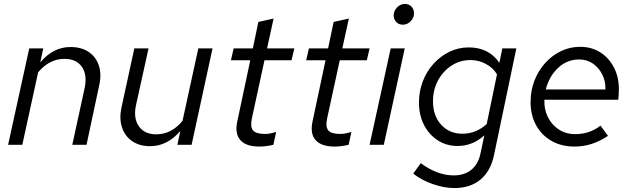

<svg xmlns="http://www.w3.org/2000/svg" viewBox="-20 -733 3200 972"><path d="M21 0 128 -488H199L184 -417Q249 -495 337 -495Q392 -495 429 -470Q466 -445 480.5 -401Q495 -357 482 -300L418 0H346L408 -285Q423 -353 395 -394Q367 -435 306 -435Q230 -435 173 -367L93 0Z M740 7Q686 7 649 -18.5Q612 -44 597.5 -88.5Q583 -133 595 -189L660 -488H732L669 -203Q654 -136 682.5 -94.5Q711 -53 771 -53Q848 -53 904 -121L984 -488H1056L950 0H878L893 -70Q827 7 740 7Z M1293 9Q1226 9 1197 -23.5Q1168 -56 1181 -117L1247 -428H1149L1163 -488H1260L1288 -622L1365 -639L1332 -488H1470L1456 -428H1319L1255 -133Q1246 -91 1261 -73Q1276 -55 1322 -55Q1334 -55 1345.5 -57Q1357 -59 1378 -65L1364 0Q1347 4 1329 6.5Q1311 9 1293 9Z M1674 9Q1607 9 1578 -23.5Q1549 -56 1562 -117L1628 -428H1530L1544 -488H1641L1669 -622L1746 -639L1713 -488H1851L1837 -428H1700L1636 -133Q1627 -91 1642 -73Q1657 -55 1703 -55Q1715 -55 1726.5 -57Q1738 -59 1759 -65L1745 0Q1728 4 1710 6.5Q1692 9 1674 9Z M2019 -608Q1999 -608 1986 -621.5Q1973 -635 1973 -655Q1973 -670 1981 -683.5Q1989 -697 2002 -705Q2015 -713 2030 -713Q2050 -713 2063 -699.5Q2076 -686 2076 -666Q2076 -643 2059 -625.5Q2042 -608 2019 -608ZM1851 0 1958 -488H2029L1923 0Z M2281 219Q2228 219 2171 199Q2114 179 2072 146L2110 93Q2194 155 2277 155Q2331 155 2366 126.5Q2401 98 2412 46L2432 -48Q2373 6 2296 6Q2240 6 2195.5 -23Q2151 -52 2126 -101.5Q2101 -151 2101 -214Q2101 -271 2120.5 -321.5Q2140 -372 2175 -410.5Q2210 -449 2255.5 -471Q2301 -493 2353 -493Q2455 -493 2508 -415L2523 -488H2594L2481 52Q2464 133 2412.5 176Q2361 219 2281 219ZM2321 -56Q2390 -56 2444 -105L2496 -357Q2476 -390 2439.5 -409.5Q2403 -429 2362 -429Q2309 -429 2266 -401Q2223 -373 2197.5 -326Q2172 -279 2172 -220Q2172 -147 2213.5 -101.5Q2255 -56 2321 -56Z M2888 9Q2823 9 2772.5 -19.5Q2722 -48 2694 -99Q2666 -150 2666 -216Q2666 -274 2685.5 -324.5Q2705 -375 2739.5 -413.5Q2774 -452 2819.5 -474Q2865 -496 2917 -496Q2974 -496 3018 -468.5Q3062 -441 3087.5 -392.5Q3113 -344 3113 -281Q3113 -257 3110 -228H2736Q2734 -180 2753.5 -140.5Q2773 -101 2809 -77.5Q2845 -54 2891 -54Q2966 -54 3020 -97L3058 -45Q3015 -17 2974 -4Q2933 9 2888 9ZM2743 -280H3045Q3046 -323 3028.5 -357Q3011 -391 2981 -411.5Q2951 -432 2912 -432Q2851 -432 2805.5 -389.5Q2760 -347 2743 -280Z"/></svg>

Font: Red Hat Text VF
Style: Italic
Weight: 400
Italic angle: -12°
Designer: Pentagram, MCKL
Foundry: Pentagram, MCKL
Version: Version 1.023